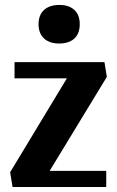

<svg xmlns="http://www.w3.org/2000/svg" viewBox="-20 -747 469 767"><path d="M30.2 0 20.5 -58.9 247.2 -434.1H38.1V-498.7H397.3L406.8 -439.8L178.4 -64.5H404.4V0ZM216.4 -573.1Q177.8 -573.1 155.9 -593.4Q134 -613.8 134 -650.2Q134 -674.7 143.6 -691.8Q153.3 -708.9 171.9 -718.1Q190.4 -727.3 216.4 -727.3Q255.7 -727.3 277.1 -707.3Q298.6 -687.3 298.6 -650.2Q298.6 -625.7 289 -608.3Q279.5 -591 260.9 -582.1Q242.4 -573.1 216.4 -573.1Z"/></svg>

Font: Sutasoma
Style: Regular
Weight: 400
Designer: Izhar Fathurrohim, Akbar Rohmanto, Arusyal Khofiqoini
Foundry: Kiwari Kolektiv
Version: Version 1.102